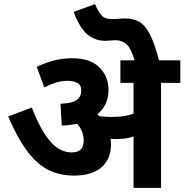

<svg xmlns="http://www.w3.org/2000/svg" viewBox="-20 -916 899 936"><path d="M521 -211Q521 -141 475 -100.5Q429 -60 340 -60Q277 -60 222.5 -84.5Q168 -109 118.5 -171.5Q69 -234 20 -348L135 -392Q176 -285 223 -229Q270 -173 330 -173Q388 -173 388 -230Q388 -277 356 -313Q322 -305 281 -304L275 -410Q334 -413 355 -429Q376 -445 376 -474Q376 -503 356 -512.5Q336 -522 311 -522Q280 -522 251.5 -513Q223 -504 196 -490L159 -590Q188 -605 233.5 -618.5Q279 -632 333 -632Q419 -632 464 -588Q509 -544 509 -477Q509 -404 455 -359Q459 -354 463 -350Q476 -348 491 -347Q506 -346 525 -346Q555 -346 581 -349.5Q607 -353 631 -362V-512H567V-622H636Q618 -683 595.5 -701.5Q573 -720 543 -720Q530 -720 516.5 -718.5Q503 -717 492 -717Q446 -717 408 -746.5Q370 -776 339 -858L443 -896Q459 -859 475 -841Q491 -823 525 -823Q545 -823 559.5 -824.5Q574 -826 591 -826Q629 -826 657.5 -810.5Q686 -795 709.5 -751Q733 -707 755 -622H859V-512H765V0H631V-251Q610 -243 587.5 -240.5Q565 -238 542 -238Q531 -238 519 -239Q521 -225 521 -211Z"/></svg>

Font: Noto Sans Devanagari UI
Style: Bold
Weight: 700
Designer: Jelle Bosma - Monotype Design Team
Foundry: Monotype Imaging Inc.
Version: Version 2.004; ttfautohint (v1.8.4.7-5d5b)